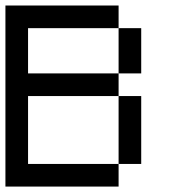

<svg xmlns="http://www.w3.org/2000/svg" viewBox="-20 -687 623 707"><path d="M0 0V-666.7H416.7V-583.3H83.3V-416.7H416.7V-333.3H83.3V-83.3H416.7V0ZM416.7 -83.3V-333.3H500V-83.3ZM416.7 -416.7V-583.3H500V-416.7Z"/></svg>

Font: Galmuri11 Regular
Style: Regular
Weight: 400
Designer: Minseo Lee (Quiple)
Version: Version 2.356;hotconv 1.1.0;makeotfexe 2.6.0 DEVELOPMENT